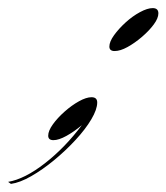

<svg xmlns="http://www.w3.org/2000/svg" viewBox="-139 -336 411 474"><path d="M144 -210Q131 -210 131 -221Q131 -233 142.5 -249Q154 -265 171 -280.5Q188 -296 206.5 -306Q225 -316 238 -316Q252 -316 252 -303Q252 -291 240.5 -275.5Q229 -260 211.5 -245Q194 -230 176 -220Q158 -210 144 -210ZM101 -83Q101 -66 86.5 -41.5Q72 -17 47.5 9.5Q23 36 -5.5 59.5Q-34 83 -62 99Q-90 115 -112 118L-119 113Q-78 106 -28 67Q22 28 63 -27Q44 -11 25 -0.5Q6 10 -7 10Q-20 10 -20 -1Q-20 -13 -8.5 -29Q3 -45 20.5 -60.5Q38 -76 56 -86Q74 -96 87 -96Q101 -96 101 -83Z"/></svg>

Font: Ballet
Style: Regular
Weight: 400
Designer: Maximiliano R. Sproviero
Foundry: Omnibus-Type
Version: Version 1.100